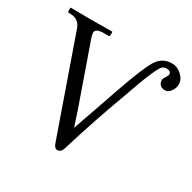

<svg xmlns="http://www.w3.org/2000/svg" viewBox="-150 -809 972 971"><g transform="rotate(30 336.5 -323.0)"><path d="M586.9 -658.2Q617.7 -658.2 643.3 -635Q668.9 -611.8 668.9 -582Q668.9 -562 655 -542Q641.1 -522 622.1 -522Q604 -522 593.5 -532.5Q583 -543 583 -560.1Q583 -567.9 592.5 -581.5Q602.1 -595.2 602.1 -602.1Q602.1 -622.1 574.2 -622.1Q560.1 -622.1 549.6 -611.6Q539.1 -601.1 517.1 -549.6Q495.1 -498 458 -391.1Q395 -223.1 330.1 -11.2Q321.3 11.7 303.2 12.2Q286.1 12.2 277.8 -11.2L81.1 -571.8Q64.9 -617.7 14.2 -618.2H7.8Q0 -618.2 0 -626V-645L2 -646Q80.1 -645 119.1 -645L243.2 -646L245.1 -645V-626Q245.1 -618.2 236.8 -618.2H210Q162.1 -618.2 162.1 -591.8Q162.1 -587.9 166 -571.8L291 -215.8L319.8 -127.9L415 -401.9Q469.2 -557.6 499.5 -607.9Q529.8 -658.2 586.9 -658.2Z"/></g></svg>

Font: Biolilbert
Style: Regular
Weight: 400
Designer: Philipp H. Poll
Foundry: Philipp H. Poll
Version: Version 1.1.0